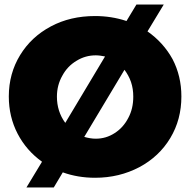

<svg xmlns="http://www.w3.org/2000/svg" viewBox="-20 -775 867 850"><path d="M744 -513C717 -562 680 -603 633 -636L705 -755H584L540 -682C495 -697 448 -704 401 -704C328 -704 263 -689 205 -658C147 -627 102 -585 69 -531C36 -477 19 -416 19 -348C19 -288 32 -233 58 -183C84 -133 120 -92 166 -59L97 55H218L258 -12C302 4 350 12 401 12C473 12 538 -4 597 -35C655 -66 701 -109 734 -164C767 -219 783 -280 783 -348C783 -408 770 -463 744 -513ZM269 -231C244 -265 232 -304 232 -347C232 -381 240 -412 256 -440C271 -468 292 -490 319 -506C345 -522 373 -530 404 -530C417 -530 430 -528 445 -525ZM488 -186C462 -169 434 -161 404 -161C387 -161 370 -164 353 -169L531 -466C543 -450 553 -432 560 -412C567 -391 570 -370 570 -347C570 -312 563 -281 548 -253C533 -224 513 -202 488 -186Z"/></svg>

Font: Argentum Sans ExtraBold
Style: Regular
Weight: 800
Designer: Julieta Ulanovsky
Foundry: Julieta Ulanovsky
Version: Version 5.001;February 15, 2019;FontCreator 11.5.0.2425 64-b